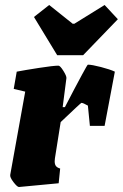

<svg xmlns="http://www.w3.org/2000/svg" viewBox="-20 -740 492 769"><path d="M440 -453 399 -236H340L332 -317Q313 -328 306 -328Q304 -328 223 -251L200 -106Q199 -101 199 -94Q199 -81 204.5 -74.5Q210 -68 221 -65L215 -6L56 9Q49 9 34 -10.5Q19 -30 21 -40L81 -373L35 -384L47 -453Q78 -459 136 -468Q194 -477 214 -477Q221 -477 234 -456Q247 -435 246 -427L231 -311H240L277 -382Q287 -401 308.5 -441Q330 -481 332 -481Q348 -481 384.5 -471.5Q421 -462 440 -453ZM116 -672 177 -720 271 -645H278L399 -720L452 -663L313 -519H209Z"/></svg>

Font: Grenze Black
Style: Italic
Weight: 900
Italic angle: -10°
Designer: Renata Polastri
Foundry: Omnibus-Type
Version: Version 1.002; ttfautohint (v1.8)